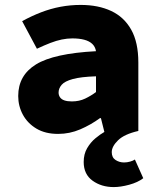

<svg xmlns="http://www.w3.org/2000/svg" viewBox="-20 -532 640 780"><path d="M442 228Q392 228 356 202Q320 176 320 126Q320 94 334 70Q348 46 368 29.5Q388 13 404 4L390 -52H386Q349 -25 306 -6.5Q263 12 216 12Q164 12 128 -9.5Q92 -31 73 -66Q54 -101 54 -142Q54 -226 126.5 -270.5Q199 -315 370 -324Q367 -342 355 -353.5Q343 -365 322.5 -370.5Q302 -376 274 -376Q253 -376 231 -371.5Q209 -367 184.5 -357.5Q160 -348 130 -334L70 -446Q108 -467 147 -482Q186 -497 226 -504.5Q266 -512 308 -512Q379 -512 431.5 -487.5Q484 -463 513 -411.5Q542 -360 542 -278V0Q485 13 459.5 38Q434 63 434 86Q434 108 449.5 118Q465 128 484 128Q496 128 508.5 124.5Q521 121 528 116L562 192Q540 209 505 218.5Q470 228 442 228ZM272 -120Q302 -120 326 -131.5Q350 -143 370 -158V-222Q309 -220 276 -211Q243 -202 230.5 -187.5Q218 -173 218 -156Q218 -145 224 -136.5Q230 -128 242 -124Q254 -120 272 -120Z"/></svg>

Font: Source Code Pro ExtraLight Black
Style: Regular
Weight: 900
Monospace: yes
Version: Version 1.018;hotconv 1.0.116;makeotfexe 2.5.65601